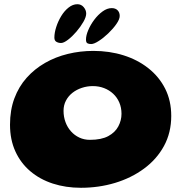

<svg xmlns="http://www.w3.org/2000/svg" viewBox="-20 -838 860 911"><path d="M364 53Q292 53 230.5 33Q169 13 123.5 -25.8Q78 -64.5 52.8 -120Q27.5 -175.5 27.5 -246.5Q27.5 -315.5 48.2 -371.2Q69 -427 106.5 -469Q144 -511 193.8 -539.5Q243.5 -568 302 -582.2Q360.5 -596.5 423 -596.5Q499.5 -596.5 566.2 -575.5Q633 -554.5 684 -514.2Q735 -474 763.8 -417Q792.5 -360 792.5 -288Q792.5 -208.5 758 -145.2Q723.5 -82 663.2 -37.8Q603 6.5 526 29.8Q449 53 364 53ZM406.5 -174.5Q461 -174.5 493.8 -192.2Q526.5 -210 541.5 -238.5Q556.5 -267 556.5 -298Q556.5 -327.5 546 -351.8Q535.5 -376 517 -393.2Q498.5 -410.5 473.8 -420Q449 -429.5 420.5 -429.5Q393.5 -429.5 368.5 -421.2Q343.5 -413 324 -397.8Q304.5 -382.5 293 -360.8Q281.5 -339 281.5 -312.5Q281.5 -283.5 290.8 -258.5Q300 -233.5 316.8 -214.8Q333.5 -196 356.5 -185.2Q379.5 -174.5 406.5 -174.5ZM269.5 -634Q257.5 -634 247.8 -639.5Q238 -645 238 -659.5Q238 -682.5 246.8 -709.8Q255.5 -737 270.5 -761.8Q285.5 -786.5 305.5 -802.2Q325.5 -818 347 -818Q365.5 -818 377.2 -804Q389 -790 389 -773.5Q389 -757.5 375.5 -734Q362 -710.5 342.5 -687.8Q323 -665 302.8 -649.5Q282.5 -634 269.5 -634ZM412.5 -629Q401 -629 394.5 -632.8Q388 -636.5 388 -650.5Q388 -670 398.8 -695.2Q409.5 -720.5 427.2 -744.2Q445 -768 466.8 -783.8Q488.5 -799.5 510 -799.5Q528 -799.5 538 -789.2Q548 -779 548 -762.5Q548 -746.5 532.2 -724Q516.5 -701.5 493.8 -679.8Q471 -658 448.5 -643.5Q426 -629 412.5 -629Z"/></svg>

Font: Gluten
Style: Bold
Weight: 700
Designer: Tyler Finck
Foundry: Etcetera Type Company
Version: Version 1.204